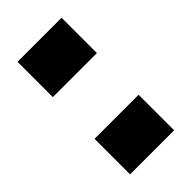

<svg xmlns="http://www.w3.org/2000/svg" viewBox="-25 -887 334 334"><g transform="rotate(45 142.0 -720.0)"><path d="M192.9 -773.9H280.3V-665.5H192.9ZM3.4 -773.9H90.3V-665.5H3.4Z"/></g></svg>

Font: Duru Sans
Style: Regular
Weight: 400
Designer: Onur Yazõcõgil
Foundry: Onur Yazõcõgil
Version: Version 1.002